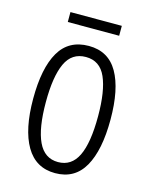

<svg xmlns="http://www.w3.org/2000/svg" viewBox="-104 -727 632 805"><g transform="rotate(15 212.0 -324.5)"><path d="M380 -267Q380 -134 339 -62Q298 10 213 10Q129 10 86.5 -62.5Q44 -135 44 -268Q44 -401 85 -471.5Q126 -542 213 -542Q298 -542 339 -470.5Q380 -399 380 -267ZM99 -268Q99 -155 126.5 -96.5Q154 -38 213 -38Q271 -38 298.5 -94.5Q326 -151 326 -267Q326 -376 300 -435Q274 -494 213 -494Q152 -494 125.5 -436.5Q99 -379 99 -268ZM324 -659V-616H101V-659Z"/></g></svg>

Font: Noto Sans Tamil ExtraCondensed Light
Style: Regular
Weight: 300
Width: 2
Designer: Jelle Bosma - Monotype Design Team
Foundry: Monotype Imaging Inc.
Version: Version 2.004; ttfautohint (v1.8.4.7-5d5b)